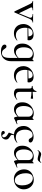

<svg xmlns="http://www.w3.org/2000/svg" viewBox="1524 -2124 875 3976"><g transform="rotate(90 1961.0 -136.5)"><path d="M438 -374Q412 -374 393 -356Q374 -338 356 -296L232 -1Q230 4 221 4Q212 4 209 -1L65 -303Q45 -346 30.5 -360Q16 -374 -5 -374Q-7 -374 -7 -380Q-7 -386 -5 -386Q14 -386 25 -385L74 -384L142 -385Q158 -386 185 -386Q187 -386 187 -380Q187 -374 185 -374Q126 -374 126 -351Q126 -343 130 -335L248 -92L333 -299Q341 -318 341 -331Q341 -374 266 -374Q264 -374 264 -380Q264 -386 266 -386Q293 -386 307 -385L367 -384L404 -385Q415 -386 438 -386Q440 -386 440 -380Q440 -374 438 -374Z M807 -59Q810 -59 813 -55.5Q816 -52 813 -50Q778 -17 741.5 -2.5Q705 12 663 12Q603 12 559.5 -14.5Q516 -41 493.5 -85.5Q471 -130 471 -181Q471 -240 499.5 -289Q528 -338 578.5 -366.5Q629 -395 690 -395Q746 -395 777 -368.5Q808 -342 808 -296Q808 -270 797 -270L552 -269Q548 -249 548 -220Q548 -134 589.5 -81Q631 -28 704 -28Q762 -28 806 -59ZM555 -285 727 -289Q725 -330 706.5 -352.5Q688 -375 655 -375Q617 -375 591.5 -351.5Q566 -328 555 -285Z M1234 -397Q1236 -397 1238.5 -395.5Q1241 -394 1241 -393V70Q1241 165 1187 223Q1133 281 1037 281Q975 281 936 260Q897 239 897 205Q897 186 908 176.5Q919 167 934 167Q952 167 962.5 176.5Q973 186 986 205Q1003 232 1021.5 246Q1040 260 1077 260Q1120 260 1146.5 224.5Q1173 189 1173 94V-67Q1138 -31 1101.5 -10Q1065 11 1022 11Q960 11 918 -34.5Q876 -80 876 -162Q876 -234 909.5 -287.5Q943 -341 995.5 -369.5Q1048 -398 1103 -398Q1158 -398 1200 -370Q1218 -379 1231 -396Q1232 -397 1234 -397ZM1173 -84V-292Q1173 -329 1144.5 -354Q1116 -379 1077 -379Q1021 -379 987 -327Q953 -275 953 -193Q953 -118 982 -73Q1011 -28 1061 -28Q1115 -28 1173 -84Z M1679 -59Q1682 -59 1685 -55.5Q1688 -52 1685 -50Q1650 -17 1613.5 -2.5Q1577 12 1535 12Q1475 12 1431.5 -14.5Q1388 -41 1365.5 -85.5Q1343 -130 1343 -181Q1343 -240 1371.5 -289Q1400 -338 1450.5 -366.5Q1501 -395 1562 -395Q1618 -395 1649 -368.5Q1680 -342 1680 -296Q1680 -270 1669 -270L1424 -269Q1420 -249 1420 -220Q1420 -134 1461.5 -81Q1503 -28 1576 -28Q1634 -28 1678 -59ZM1427 -285 1599 -289Q1597 -330 1578.5 -352.5Q1560 -375 1527 -375Q1489 -375 1463.5 -351.5Q1438 -328 1427 -285Z M2035 -57Q2038 -57 2040 -53Q2042 -49 2039 -47Q2002 -15 1971 -1.5Q1940 12 1906 12Q1864 12 1835.5 -7.5Q1807 -27 1807 -73V-304Q1807 -338 1797 -348.5Q1787 -359 1755 -359Q1752 -359 1752 -367Q1752 -374 1755 -374Q1799 -375 1826 -395.5Q1853 -416 1861 -452Q1862 -456 1869 -456Q1876 -456 1876 -452V-375Q1925 -376 2012 -385Q2015 -385 2017 -378.5Q2019 -372 2019 -362Q2019 -353 2016 -344Q2013 -335 2009 -336Q1949 -350 1876 -352V-107Q1876 -28 1953 -28Q1996 -28 2032 -56Q2033 -57 2035 -57Z M2541 -61Q2544 -61 2546 -56Q2548 -51 2545 -49L2421 10Q2419 11 2416 11Q2408 11 2399.5 -11Q2391 -33 2389 -67Q2354 -31 2318 -10Q2282 11 2238 11Q2176 11 2134 -34.5Q2092 -80 2092 -162Q2092 -234 2125.5 -287.5Q2159 -341 2211.5 -369.5Q2264 -398 2319 -398Q2374 -398 2416 -370Q2434 -379 2447 -396Q2448 -397 2450 -397Q2452 -397 2454.5 -395.5Q2457 -394 2457 -393V-108Q2457 -75 2464.5 -61Q2472 -47 2490 -47Q2503 -47 2539 -60ZM2389 -84V-292Q2389 -329 2360.5 -354Q2332 -379 2293 -379Q2237 -379 2203 -327Q2169 -275 2169 -193Q2169 -118 2198 -73Q2227 -28 2277 -28Q2331 -28 2389 -84Z M2925 -58Q2928 -58 2930.5 -55Q2933 -52 2930 -50Q2895 -18 2859 -3Q2823 12 2779 12H2774Q2766 39 2766 51Q2766 66 2775 75.5Q2784 85 2808 99Q2834 114 2848.5 131.5Q2863 149 2863 176Q2863 215 2835.5 245Q2808 275 2753 275Q2722 275 2703.5 264.5Q2685 254 2685 233Q2685 220 2695 210.5Q2705 201 2719 201Q2733 201 2739.5 207.5Q2746 214 2752 227Q2758 240 2765 247Q2772 254 2787 254Q2817 254 2817 221Q2817 194 2798.5 173.5Q2780 153 2733 127Q2720 120 2720 114Q2720 110 2725 98Q2740 61 2758 11Q2700 6 2660 -23Q2620 -52 2601 -95Q2582 -138 2582 -185Q2582 -249 2615 -296.5Q2648 -344 2700 -369.5Q2752 -395 2806 -395Q2854 -395 2889.5 -376Q2925 -357 2925 -329Q2925 -315 2914 -304Q2903 -293 2884 -293Q2852 -293 2834 -331Q2823 -354 2810 -364.5Q2797 -375 2771 -375Q2719 -375 2689 -331.5Q2659 -288 2659 -216Q2659 -133 2699.5 -80Q2740 -27 2824 -27Q2878 -27 2923 -58Z M3440 -61Q3443 -61 3445 -56Q3447 -51 3444 -49L3320 10Q3318 11 3315 11Q3307 11 3298.5 -11Q3290 -33 3288 -67Q3253 -31 3217 -10Q3181 11 3137 11Q3075 11 3033 -34.5Q2991 -80 2991 -162Q2991 -234 3024.5 -287.5Q3058 -341 3110.5 -369.5Q3163 -398 3218 -398Q3273 -398 3315 -370Q3333 -379 3346 -396Q3347 -397 3349 -397Q3351 -397 3353.5 -395.5Q3356 -394 3356 -393V-108Q3356 -75 3363.5 -61Q3371 -47 3389 -47Q3402 -47 3438 -60ZM3288 -84V-292Q3288 -329 3259.5 -354Q3231 -379 3192 -379Q3136 -379 3102 -327Q3068 -275 3068 -193Q3068 -118 3097 -73Q3126 -28 3176 -28Q3230 -28 3288 -84ZM3339 -554H3340Q3343 -554 3345.5 -551.5Q3348 -549 3346 -547Q3320 -507 3303 -493Q3286 -479 3266 -479Q3249 -479 3229.5 -484Q3210 -489 3206 -490Q3165 -503 3137 -503Q3120 -503 3111 -498Q3102 -493 3095.5 -486Q3089 -479 3087 -477L3085 -476Q3083 -476 3081 -479Q3079 -482 3080 -484Q3125 -552 3165 -552Q3182 -552 3215 -541Q3220 -540 3243.5 -533.5Q3267 -527 3289 -527Q3306 -527 3316.5 -533.5Q3327 -540 3339 -554Z M3481 -198Q3481 -263 3513 -308.5Q3545 -354 3595 -376.5Q3645 -399 3697 -399Q3757 -399 3801.5 -370Q3846 -341 3870 -293.5Q3894 -246 3894 -192Q3894 -131 3864.5 -84.5Q3835 -38 3786 -12.5Q3737 13 3680 13Q3620 13 3575 -15.5Q3530 -44 3505.5 -92.5Q3481 -141 3481 -198ZM3812 -162Q3812 -227 3792.5 -276.5Q3773 -326 3739 -352.5Q3705 -379 3663 -379Q3614 -379 3587.5 -341.5Q3561 -304 3561 -231Q3561 -168 3580 -116.5Q3599 -65 3632.5 -35.5Q3666 -6 3708 -6Q3758 -6 3785 -45Q3812 -84 3812 -162Z"/></g></svg>

Font: Cormorant Infant Medium
Style: Regular
Weight: 500
Designer: Christian Thalmann (Catharsis Fonts)
Version: Version 3.000